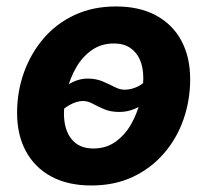

<svg xmlns="http://www.w3.org/2000/svg" viewBox="-20 -567 646 598"><path d="M264.6 10.7Q191.4 10.7 139.6 -17.3Q87.9 -45.4 60.5 -96.2Q33.2 -147 33.2 -215.3Q33.2 -281.2 54.4 -340.8Q75.7 -400.4 115.5 -447Q155.3 -493.7 212.4 -520.3Q269.5 -546.9 341.3 -546.9Q414.1 -546.9 465.8 -519Q517.6 -491.2 544.9 -440.2Q572.3 -389.2 572.3 -320.3Q572.3 -254.9 551.5 -195.3Q530.8 -135.7 490.7 -89.4Q450.7 -43 393.8 -16.1Q336.9 10.7 264.6 10.7ZM270.5 -104.5Q310.5 -104.5 339.8 -125.5Q369.1 -146.5 388.2 -179.9Q407.2 -213.4 416.7 -251.5Q426.3 -289.6 426.3 -323.7Q426.3 -356.9 415.8 -380.9Q405.3 -404.8 385 -418.2Q364.7 -431.6 335 -431.6Q295.4 -431.6 265.9 -410.9Q236.3 -390.1 217.3 -356.9Q198.2 -323.7 188.7 -285.6Q179.2 -247.6 179.2 -212.9Q179.2 -163.6 202.6 -134Q226.1 -104.5 270.5 -104.5ZM147 -198.7 109.9 -232.4Q138.2 -262.7 162.4 -282.5Q186.5 -302.2 208.5 -312.3Q230.5 -322.3 252.4 -322.3Q278.8 -322.3 299.6 -313.5Q320.3 -304.7 336.9 -296.1Q353.5 -287.6 367.7 -287.6Q389.2 -287.6 410.4 -298.1Q431.6 -308.6 457 -340.3L496.1 -310.5Q469.2 -278.3 445.6 -257.8Q421.9 -237.3 399.2 -227.8Q376.5 -218.3 351.6 -218.3Q324.7 -218.3 304.7 -226.8Q284.7 -235.4 269 -243.9Q253.4 -252.4 238.3 -252.4Q219.2 -252.4 196.8 -240Q174.3 -227.5 147 -198.7Z"/></svg>

Font: Inter 18pt
Style: Bold Italic
Weight: 700
Italic angle: -9.3988°
Designer: Rasmus Andersson
Foundry: rsms
Version: Version 4.001;git-66647c0bb